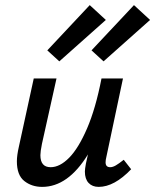

<svg xmlns="http://www.w3.org/2000/svg" viewBox="-20 -725 607 751"><path d="M212 -485 165 -528 331 -705 394 -647ZM338 -528 504 -705 567 -647 385 -485ZM464 -100 493 -63Q427 6 366 6Q341 6 326.5 -9.5Q312 -25 312 -54Q312 -63 316 -85L324 -121Q246 6 145 6Q104 6 75 -17Q46 -40 46 -94Q46 -117 54 -152L112 -418H201L144 -162Q138 -132 138 -118Q138 -71 178 -71Q214 -71 250.5 -108Q287 -145 320.5 -222.5Q354 -300 377 -418H461L396 -111Q393 -99 393 -90Q393 -71 411 -71Q421 -71 433 -78Q445 -85 464 -100Z"/></svg>

Font: Ysabeau Infant Semibold
Style: Italic
Weight: 600
Italic angle: -12°
Designer: Christian Thalmann (Catharsis Fonts)
Version: Version 0.003